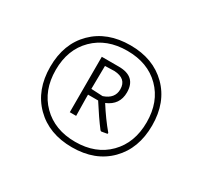

<svg xmlns="http://www.w3.org/2000/svg" viewBox="-87 -814 605 576"><g transform="rotate(30 216.0 -525.5)"><path d="M217 -702Q296 -702 344.5 -654Q393 -606 393 -526Q393 -446 345 -397.5Q297 -349 217 -349Q137 -349 88.5 -397.5Q40 -446 40 -526Q40 -606 88.5 -654Q137 -702 217 -702ZM331 -640Q288 -683 217 -683Q146 -683 102.5 -640Q59 -597 59 -526Q59 -455 102.5 -411.5Q146 -368 217 -368Q288 -368 331 -411.5Q374 -455 374 -526Q374 -597 331 -640ZM218 -629Q278 -629 278 -574Q278 -531 237 -514Q263 -473 290 -441V-438Q288 -437 284 -436.5Q280 -436 275.5 -435Q271 -434 269 -434L266 -436Q243 -466 215 -510H180V-497L181 -437H159V-629ZM213 -611 181 -610 180 -530 220 -528Q256 -540 256 -572Q256 -609 213 -611Z"/></g></svg>

Font: Alegreya Sans Thin
Style: Italic
Weight: 100
Italic angle: -7°
Designer: Juan Pablo del Peral
Foundry: Huerta Tipografica
Version: Version 2.007